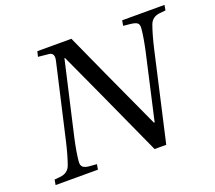

<svg xmlns="http://www.w3.org/2000/svg" viewBox="-117 -849 1124 1006"><g transform="rotate(-20 445.0 -346.0)"><path d="M31 0 36 -29 67 -32Q112 -36 126 -75Q144 -125 161 -199L255 -609Q266 -654 233 -657L174 -663L181 -692H371Q455 -505 627 -131H631L713 -493Q729 -565 734 -617Q736 -640 725.5 -648Q715 -656 688 -659L649 -663L654 -692H890L885 -663L854 -660Q809 -656 795 -617Q777 -567 760 -493L648 0H583Q399 -406 305 -609H302L208 -199Q192 -127 187 -75Q185 -53 196 -43.5Q207 -34 233 -32L272 -29L267 0Z"/></g></svg>

Font: Lingua Franca
Style: Italic
Weight: 400
Italic angle: -13°
Version: Version 1.19